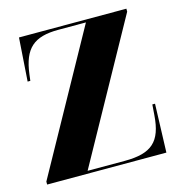

<svg xmlns="http://www.w3.org/2000/svg" viewBox="-86 -612 643 689"><g transform="rotate(-15 235.5 -268.0)"><path d="M6 0H449L455 -180H445L442 -140C435 -45 398 -10 297 -10H159L444 -525V-536H45L34 -375H44L47 -399C59 -492 97 -526 189 -526H291L6 -11Z"/></g></svg>

Font: Noto Serif Display Condensed ExtraBold
Style: Regular
Weight: 800
Width: 3
Designer: Monotype Design Team
Foundry: Monotype Imaging Inc.
Version: Version 2.009